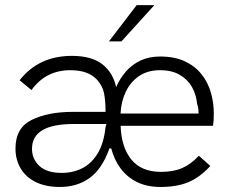

<svg xmlns="http://www.w3.org/2000/svg" viewBox="-20 -717 893 744"><path d="M602.5 7.5Q549 7.5 510.5 -11.8Q472 -31 447.2 -64.5Q422.5 -98 411 -142H404Q376 -62.5 327.5 -27.5Q279 7.5 212.5 7.5Q156.5 7.5 118 -11.8Q79.5 -31 59.8 -64.8Q40 -98.5 40 -141.5Q40 -221.5 103 -252.5Q166 -283.5 261.5 -283.5H389Q389 -328 383 -356.5Q377 -385 355.5 -408.5Q322 -445 252.5 -445Q157.5 -445 102 -368L56 -406Q130 -500.5 258.5 -500.5Q335 -500.5 376.5 -468Q418 -435.5 430 -379.5Q445 -414 468.8 -440.8Q492.5 -467.5 525.2 -482.8Q558 -498 600.5 -498Q656.5 -498 696 -479.5Q735.5 -461 760.5 -429.8Q785.5 -398.5 797 -359Q808.5 -319.5 808.5 -277Q808.5 -249 805.5 -229.5H447.5Q450 -146.5 489 -98.8Q528 -51 604 -51Q652.5 -51 686.5 -66Q720.5 -81 750.5 -113.5L795 -74Q755 -30 710.2 -11.2Q665.5 7.5 602.5 7.5ZM749.5 -277Q749.5 -301.5 744 -313.5Q740.5 -350.5 723.8 -380Q707 -409.5 676.2 -427.2Q645.5 -445 600.5 -445Q552.5 -445 519.2 -422.5Q486 -400 467.8 -362.2Q449.5 -324.5 447 -277ZM219.5 -47Q263 -47 299 -65.2Q335 -83.5 358.8 -123Q382.5 -162.5 389 -225L392.5 -236.5H265Q104 -236.5 104 -140.5Q104 -100.5 132.8 -73.8Q161.5 -47 219.5 -47ZM450.5 -556.5H402L509.5 -697H578Z"/></svg>

Font: Acari Sans Neue
Style: Regular
Weight: 400
Designer: Alfredo Marco Pradil (font), Cristiano Sobral (main changes)
Foundry: Hanken Design Co. (font), Cristiano Sobral (main changes)
Version: Version 2.459;March 19, 2022;FontCreator 14.0.0.2808 64-bit;